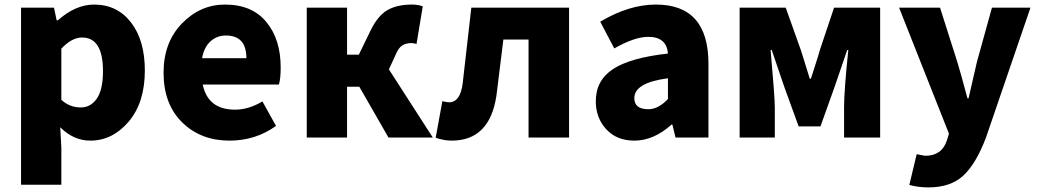

<svg xmlns="http://www.w3.org/2000/svg" viewBox="-20 -603 4553 842"><path d="M72.3 207V-569.3H216.8L228.5 -513.7H233.4Q311.5 -583 392.6 -583Q494.1 -583 554.7 -504.4Q615.2 -425.8 615.2 -293.9Q615.2 -153.3 544.4 -69.8Q473.6 13.7 376 13.7Q302.7 13.7 244.1 -44.9L249 43.9V207ZM334 -131.8Q377.9 -131.8 404.8 -170.9Q431.6 -210 431.6 -291Q431.6 -438.5 339.8 -438.5Q294.9 -438.5 249 -389.6V-165Q286.1 -131.8 334 -131.8Z M986.3 13.7Q860.4 13.7 778.8 -66.4Q697.3 -146.5 697.3 -284.2Q697.3 -417 777.8 -500Q858.4 -583 966.8 -583Q1085 -583 1147.9 -506.8Q1210.9 -430.7 1210.9 -307.6Q1210.9 -257.8 1203.1 -232.4H869.1Q891.6 -122.1 1010.7 -122.1Q1070.3 -122.1 1130.9 -158.2L1190.4 -50.8Q1100.6 13.7 986.3 13.7ZM866.2 -347.7H1060.5Q1060.5 -447.3 970.7 -447.3Q931.6 -447.3 903.3 -421.9Q875 -396.5 866.2 -347.7Z M1685.5 -298.8 1877.9 0H1683.6L1555.7 -222.7H1502V0H1325.2V-569.3H1502V-363.3H1553.7L1602.5 -463.9Q1634.8 -532.2 1677.2 -557.6Q1719.7 -583 1787.1 -583Q1812.5 -583 1834 -575.2L1806.6 -410.2Q1793 -414.1 1785.2 -414.1Q1760.7 -414.1 1744.1 -403.8Q1727.5 -393.6 1713.9 -360.4Z M1960.9 13.7Q1926.8 13.7 1890.6 1L1919.9 -159.2Q1941.4 -154.3 1949.2 -154.3Q1998 -154.3 2008.8 -235.4L2046.9 -569.3H2475.6V0H2297.9V-429.7H2187.5Q2161.1 -212.9 2157.2 -184.6Q2127.9 13.7 1960.9 13.7Z M2761.7 13.7Q2684.6 13.7 2638.7 -36.1Q2592.8 -85.9 2592.8 -159.2Q2592.8 -250 2668 -299.8Q2743.2 -349.6 2909.2 -368.2Q2903.3 -441.4 2823.2 -441.4Q2762.7 -441.4 2673.8 -390.6L2612.3 -507.8Q2738.3 -583 2856.4 -583Q3086.9 -583 3086.9 -323.2V0H2942.4L2928.7 -56.6H2924.8Q2846.7 13.7 2761.7 13.7ZM2823.2 -124Q2867.2 -124 2909.2 -168.9V-259.8Q2761.7 -240.2 2761.7 -172.9Q2761.7 -124 2823.2 -124Z M3223.6 0V-569.3H3425.8L3492.2 -382.8Q3499 -360.4 3512.2 -319.3Q3525.4 -278.3 3531.2 -257.8H3536.1Q3541 -274.4 3554.7 -315.9Q3568.4 -357.4 3575.2 -382.8L3637.7 -569.3H3839.8V0H3681.6V-131.8Q3681.6 -206.1 3700.2 -383.8H3695.3Q3686.5 -356.4 3666.5 -299.3Q3646.5 -242.2 3639.6 -220.7L3578.1 -48.8H3482.4L3419.9 -220.7Q3412.1 -245.1 3392.1 -302.2Q3372.1 -359.4 3364.3 -383.8H3359.4Q3377.9 -176.8 3377.9 -131.8V0Z M4051.8 218.8Q4005.9 218.8 3967.8 208L4000 73.2Q4034.2 80.1 4038.1 80.1Q4111.3 80.1 4132.8 11.7L4141.6 -16.6L3922.9 -569.3H4102.5L4177.7 -333Q4191.4 -289.1 4222.7 -171.9H4227.5Q4233.4 -199.2 4264.6 -333L4330.1 -569.3H4499L4303.7 1Q4259.8 116.2 4204.1 167.5Q4148.4 218.8 4051.8 218.8Z"/></svg>

Font: Gen Shin Gothic Heavy
Style: Bold
Weight: 900
Designer: [Source Han Sans]
Ryoko NISHIZUKA  (kana & ideographs); Paul D. Hunt (Latin, Greek & Cyrillic); Wenlong ZHANG  (bopomofo
Version: Version 1.002.20150607